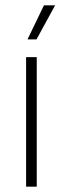

<svg xmlns="http://www.w3.org/2000/svg" viewBox="-20 -701 236 721"><path d="M78 0V-486.5H118V0ZM145 -681H187L117 -553H83.5V-553.5Z"/></svg>

Font: Anek Gujarati Medium ExtraLight
Style: Regular
Weight: 250
Version: Version 1.003